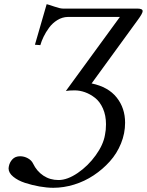

<svg xmlns="http://www.w3.org/2000/svg" viewBox="-20 -687 702 918"><path d="M280.8 -646H636.2Q662.1 -646 662.1 -633.8Q662.1 -623 638.2 -590.8L418 -288.1Q497.6 -271.5 537.8 -220.9Q578.1 -170.4 578.1 -100.1Q578.1 -49.3 558.6 -1.2Q539.1 46.9 505.1 84.7Q471.2 122.6 427.7 151.4Q384.3 180.2 334.2 195.6Q284.2 210.9 234.9 210.9Q204.6 210.9 168.7 204.6Q132.8 198.2 99.4 187.3Q65.9 176.3 43.5 158Q21 139.6 21 118.2Q21 112.8 22 109.9Q25.4 89.8 39.1 75Q52.7 60.1 76.2 60.1Q95.7 60.1 113.3 69.8Q130.9 79.6 138.2 95.2Q155.8 131.8 187.5 152.8Q219.2 173.8 259.8 173.8Q302.2 173.8 351.8 139.9Q401.4 106 437.7 55.4Q474.1 4.9 481.9 -42Q486.8 -64.5 486.8 -92.8Q486.8 -135.3 472.2 -168.2Q457.5 -201.2 434.3 -219.2Q411.1 -237.3 386.2 -246.1Q361.3 -254.9 336.9 -254.9Q310.1 -254.9 294.9 -252L553.2 -606H304.2Q277.8 -605.5 254.4 -591.1Q231 -576.7 214.8 -554.7Q198.7 -532.7 188.5 -511.5Q178.2 -490.2 172.9 -471.2L147 -473.1L203.1 -667Q210.9 -665.5 239 -655.8Q267.1 -646 280.8 -646Z"/></svg>

Font: Common Serif
Style: Italic
Weight: 400
Italic angle: -12°
Designer: Philipp H. Poll, Khaled Hosny
Foundry: Stefan Peev, Context Ltd.
Version: Version 1.026